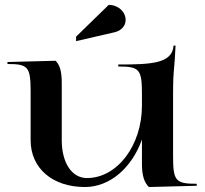

<svg xmlns="http://www.w3.org/2000/svg" viewBox="-20 -746 825 771"><path d="M285.5 -580.8 441.5 -616.8C466.5 -622.7 484.5 -642.1 484.5 -665.8C484.5 -699.3 454.1 -726.4 416.6 -726.4L285.5 -598.8ZM10 -489C93.4 -489 103 -477.5 103 -377V-183C103 -70.7 190.2 5 321 5C422.5 5 510.1 -73.5 550 -185.8V-87C550 -42 559 -13 578 5L770 0V-8C684.5 -8 675 -19.5 675 -120V-367C675 -425.5 676.7 -446.4 679.2 -475C680.9 -494.8 683 -518.8 685 -563H677C672 -491 588.7 -487 455 -487V-479C540.5 -479 550 -467.8 550 -367V-322C550 -162.1 451 -31 329 -31C268.7 -31 228 -91.8 228 -183V-410C228 -455.5 222 -484 203 -502L10 -497Z"/></svg>

Font: Prida01
Style: Black
Weight: 900
Designer: gluk
Foundry: gluk
Version: Version 00.072